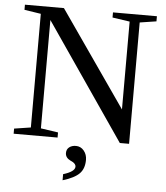

<svg xmlns="http://www.w3.org/2000/svg" viewBox="-58 -706 838 971"><g transform="rotate(5 361.0 -221.0)"><path d="M564 -616 476 -629V-655H699V-629L615 -616V0H568L164 -589V-39L252 -26V0H29V-26L113 -39V-616L29 -629V-655H227L564 -170ZM349 34H348Q373 34 389 53.5Q405 73 405 100Q405 144 381 169Q356 195 296 213V182Q355 164 355 139Q355 135 353.5 131.5Q352 128 350.5 126Q349 124 345.5 121Q342 118 340 117Q338 116 333.5 113.5Q329 111 328 111Q301 98 301 74Q301 55 314.5 44.5Q328 34 349 34Z"/></g></svg>

Font: Libra Serif Modern
Style: Regular
Weight: 400
Designer: Stefan Peev, Context Ltd
Foundry: Stefan Peev, Context Ltd
Version: Version 1.000